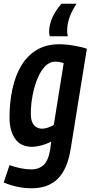

<svg xmlns="http://www.w3.org/2000/svg" viewBox="-35 -788 489 1028"><path d="M-15 189 16 96Q42 106 74 112.5Q106 119 132 119Q174 119 199.5 94.5Q225 70 234 10L239 -30Q215 -17 186.5 -9.5Q158 -2 136 -2Q76 -2 46 -45Q16 -88 16 -158Q16 -240 31.5 -311.5Q47 -383 79 -436.5Q111 -490 161.5 -520.5Q212 -551 282 -551Q319 -551 362 -543.5Q405 -536 430 -527L344 6Q327 116 275.5 168Q224 220 135 220Q58 220 -15 189ZM306 -450Q296 -453 285.5 -455.5Q275 -458 261 -458Q231 -458 207 -433.5Q183 -409 166 -368Q149 -327 139.5 -277.5Q130 -228 130 -178Q130 -138 146.5 -118.5Q163 -99 190 -99Q205 -99 222.5 -105Q240 -111 253 -119ZM328 -594H232Q228 -604 228 -620Q229 -659 246.5 -696.5Q264 -734 294 -768H375Q328 -699 325 -634Q324 -621 325 -611.5Q326 -602 328 -594Z"/></svg>

Font: Georama SemiCondensed SemiBold
Style: Italic
Weight: 600
Width: 4
Italic angle: -9°
Designer: Jean-Baptiste Levee
Foundry: Production Type
Version: Version 1.000